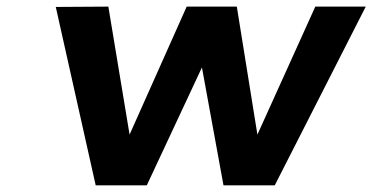

<svg xmlns="http://www.w3.org/2000/svg" viewBox="-20 -558 1121 578"><path d="M147.9 -537.1 306.2 -538.1 370.1 -152.8 542 -538.1H692.9L754.9 -152.8L929.2 -538.1H1081.1L807.1 0H652.8L587.9 -355L421.9 0H268.1Z"/></svg>

Font: Trueno SemiBold
Style: Italic
Weight: 600
Designer: Julieta Ulanovsky
Foundry: Julieta Ulanovsky
Version: Version 3.001b | FøM Fix